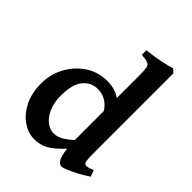

<svg xmlns="http://www.w3.org/2000/svg" viewBox="-219 -871 998 998"><g transform="rotate(45 280.5 -371.5)"><path d="M557.1 -55.7Q527.3 -35.6 497.3 -19.8Q467.3 -3.9 444.3 5.4Q421.4 14.6 412.1 14.6Q363.8 14.6 363.8 -147.5V-607.4Q363.8 -643.6 360.6 -660.4Q357.4 -677.2 343.3 -683.1Q329.1 -689 296.9 -691.4V-725.1Q350.1 -730.5 393.6 -739.5Q437 -748.5 462.4 -756.8L481 -738.8V-146Q481 -111.8 483.6 -98.4Q486.3 -85 492.2 -81.1Q497.6 -77.6 507.3 -78.9Q517.1 -80.1 543.5 -91.3ZM399.9 -105Q359.9 -62 330.6 -35.6Q301.3 -9.3 273.7 2.7Q246.1 14.6 210.4 14.6Q167 14.6 126 -12.9Q85 -40.5 58.3 -92.5Q31.7 -144.5 31.7 -216.8Q31.7 -282.2 62 -339.6Q92.3 -397 145.8 -432.9Q199.2 -468.8 269 -468.8Q298.3 -468.8 328.1 -459Q357.9 -449.2 396 -414.1Q396 -356.4 367.2 -339.4Q349.6 -370.1 322.5 -387.2Q295.4 -404.3 261.2 -404.3Q212.9 -404.3 180.9 -366Q148.9 -327.6 148.9 -243.2Q148.9 -191.4 165.5 -154.5Q182.1 -117.7 207.5 -97.9Q232.9 -78.1 259.8 -78.1Q290 -78.1 316.9 -95.2Q343.8 -112.3 378.4 -145Q382.3 -143.1 387 -134.3Q391.6 -125.5 395.3 -116.5Q398.9 -107.4 399.9 -105Z"/></g></svg>

Font: Gentium Plus
Style: Bold
Weight: 700
Designer: Victor Gaultney, Annie Olsen, Iska Routamaa, Becca Hirsbrunner
Foundry: SIL International
Version: Version 6.101